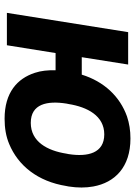

<svg xmlns="http://www.w3.org/2000/svg" viewBox="104 -682 588 836"><g transform="rotate(90 398.0 -264.0)"><path d="M36 0H177L211 -212H286C285 -179 288 -149 297 -122C322 -45 383 10 497 10C537 10 574 4 607 -10C701 -49 770 -134 790 -259L792 -269C798 -308 798 -343 792 -376C775 -470 708 -538 583 -538C548 -538 517 -533 487 -523C400 -492 335 -423 305 -326H229L261 -528H120ZM431 -259 433 -269C446 -350 484 -424 565 -424C647 -424 664 -352 651 -269L649 -259C636 -176 597 -104 515 -104C432 -104 418 -176 431 -259Z"/></g></svg>

Font: Asimov Pro
Style: BdObl
Weight: 700
Designer: Google
Version: Version 2.000980; 2014